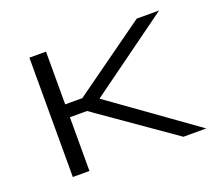

<svg xmlns="http://www.w3.org/2000/svg" viewBox="-88 -600 824 722"><g transform="rotate(-20 324.0 -239.0)"><path d="M532.5 0 225 -215H143V-266.5H225L519.5 -477.5H609L272.5 -233.5V-251.5L624 0ZM90 0V-477.5H156.5V0Z"/></g></svg>

Font: Anek Latin Expanded Light
Style: Regular
Weight: 300
Width: 7
Designer: Yesha Goshar
Foundry: Ek Type
Version: Version 1.003